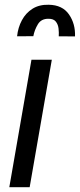

<svg xmlns="http://www.w3.org/2000/svg" viewBox="-20 -776 331 796"><path d="M194.8 -528.3 103 0H18.6L110.4 -528.3ZM291 -625 223.6 -625.5Q224.6 -641.1 222.7 -658Q220.7 -674.8 211.4 -686.5Q202.1 -698.2 181.6 -698.2Q150.9 -698.7 137 -675.3Q123 -651.9 118.2 -626L50.8 -625.5Q54.7 -662.1 70.8 -692.1Q86.9 -722.2 114.7 -739.7Q142.6 -757.3 182.1 -756.3Q238.8 -755.4 265.9 -716.3Q293 -677.2 291 -625Z"/></svg>

Font: Roboto Condensed
Style: Italic
Weight: 400
Italic angle: -12°
Designer: Christian Robertson
Foundry: Google
Version: Version 3.0